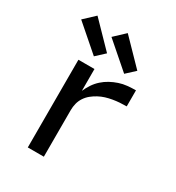

<svg xmlns="http://www.w3.org/2000/svg" viewBox="-185 -893 921 1005"><g transform="rotate(30 275.0 -390.0)"><path d="M137 0V-530H234V-398Q244 -421 258 -442Q272 -463 291 -480Q310 -497 332 -509Q354 -521 378 -529Q402 -537 427.5 -539.5Q453 -542 478 -542V-445Q457 -445 436.5 -443.5Q416 -442 395.5 -438.5Q375 -435 355.5 -429Q336 -423 317.5 -413Q299 -403 283 -390Q267 -377 255.5 -359.5Q244 -342 239 -322Q234 -302 234 -281V0ZM381 -586 227 -720 291 -780 433 -634ZM198 -586 44 -720 108 -780 250 -634Z"/></g></svg>

Font: Lode Dark Term
Style: Bold
Weight: 700
Monospace: yes
Designer: Belleve Invis
Foundry: Belleve Invis
Version: Version 29.2.0